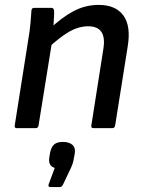

<svg xmlns="http://www.w3.org/2000/svg" viewBox="-20 -522 586 782"><path d="M361 0Q350 0 352 -11L401 -323Q416 -415 339 -415Q315 -415 290 -406Q265 -397 236.5 -376.5Q208 -356 169 -321L180 -402Q230 -450 278.5 -476Q327 -502 382 -502Q451 -502 482.5 -459Q514 -416 500 -332L449 -11Q447 0 437 0ZM49 0Q38 0 40 -11L96 -366Q101 -394 104 -426.5Q107 -459 108 -478Q108 -490 120 -490H188Q199 -490 200 -479Q201 -471 200 -454.5Q199 -438 198 -420.5Q197 -403 195 -390L194 -365L137 -11Q136 -6 133.5 -3Q131 0 126 0ZM185 240Q175 240 178 229L203 162Q188 157 183 146Q178 135 181 118L184 100Q189 76 201 66Q213 56 236 56Q263 56 276 69Q289 82 284 106L281 122Q279 136 275 147Q271 158 265 170L237 229Q232 240 223 240Z"/></svg>

Font: Sofia Sans SemiBold
Style: Italic
Weight: 600
Italic angle: -9°
Designer: Botio Nikoltchev, Ani Petrova
Foundry: lettersoup
Version: Version 4.100-B